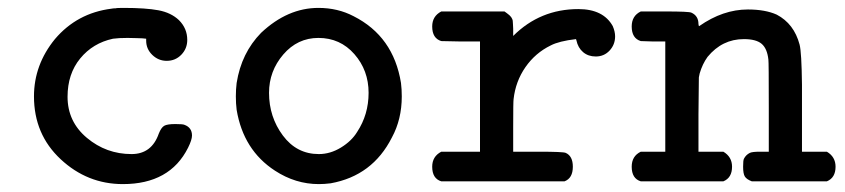

<svg xmlns="http://www.w3.org/2000/svg" viewBox="-20 -460 2140 486"><path d="M291 6Q201 6 133.5 -57Q66 -120 66 -216Q66 -296 119 -361Q175 -427 262 -438Q266 -439 273 -439Q275 -440 293 -440Q349 -440 381 -434Q413 -428 433 -409Q454 -388 454 -359Q454 -337 439 -321.5Q424 -306 402 -306Q381 -306 365.5 -321Q350 -336 350 -357V-362L340 -363Q339 -363 325.5 -363.5Q312 -364 303 -364Q280 -364 266 -362Q215 -351 183 -312Q151 -273 151 -215Q151 -152 200 -111Q249 -70 313 -70Q364 -70 382 -122Q388 -137 395.5 -141.5Q403 -146 424 -146Q443 -146 447 -144Q466 -137 466 -117Q466 -106 456 -86Q410 6 291 6Z M641 -377Q708 -440 786 -440Q835 -440 875 -419Q976 -368 995 -250Q997 -234 997 -216Q997 -158 972 -112Q923 -15 817 4Q801 6 787 6Q728 6 676 -28Q596 -80 579 -182Q577 -198 577 -216Q577 -234 579 -250Q591 -326 641 -377ZM913 -225Q913 -282 877 -323Q841 -364 786 -364Q733 -364 697 -322Q661 -280 661 -225Q661 -164 696 -117Q731 -70 787 -70Q816 -70 843 -86.5Q870 -103 884 -126Q913 -170 913 -225Z M1257 -431Q1259 -430 1262.5 -427Q1266 -424 1267 -423.5Q1268 -423 1270.5 -420.5Q1273 -418 1274 -416.5Q1275 -415 1276.5 -412Q1278 -409 1278 -405.5Q1278 -402 1278.5 -397.5Q1279 -393 1279 -387V-369Q1347 -437 1444 -437Q1507 -437 1531 -394Q1537 -380 1537 -368Q1537 -347 1523 -332Q1509 -317 1488 -317Q1469 -317 1456 -328Q1443 -339 1439 -358L1438 -361Q1395 -356 1374 -345Q1335 -326 1310 -290Q1285 -254 1280 -209Q1279 -203 1279 -138V-76H1343Q1406 -76 1412 -73Q1430 -65 1430 -38Q1430 -9 1409 -1H1097Q1074 -8 1074 -38Q1074 -64 1097 -76H1195V-355H1146L1097 -356Q1074 -363 1074 -393Q1074 -419 1097 -431Z M1579 -393Q1579 -420 1602 -431H1664Q1724 -431 1730 -428Q1748 -420 1748 -399L1749 -394H1750Q1810 -436 1873 -436Q1917 -436 1946 -423Q1990 -400 2004 -347Q2009 -328 2010 -246Q2010 -217 2010 -198V-76H2073Q2095 -63 2095 -38Q2095 -10 2073 -1H1883Q1870 -6 1865.5 -13Q1861 -20 1861 -38Q1861 -54 1863 -58Q1868 -68 1878 -73Q1884 -76 1904 -76H1926V-188Q1926 -304 1925 -309Q1922 -337 1908 -349Q1894 -361 1863 -361Q1808 -361 1771 -316Q1758 -298 1751 -274L1749 -264L1748 -170V-76H1811Q1833 -63 1833 -38Q1833 -10 1811 -1H1602Q1579 -8 1579 -38Q1579 -65 1602 -76H1664V-355H1633L1602 -356Q1579 -363 1579 -393Z"/></svg>

Font: MathJax_Typewriter
Style: Regular
Weight: 400
Version: Version 1.1